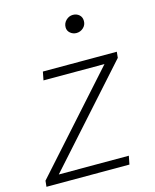

<svg xmlns="http://www.w3.org/2000/svg" viewBox="-115 -826 731 903"><g transform="rotate(-15 250.5 -374.5)"><path d="M1 -29 411 -487H114L122 -528H482L479 -499L69 -41H410L402 0H-2ZM279 -701Q279 -721 293.5 -735Q308 -749 327 -749Q345 -749 357.5 -738Q370 -727 370 -708Q370 -688 355.5 -675Q341 -662 322 -662Q305 -662 292 -673Q279 -684 279 -701Z"/></g></svg>

Font: Nebula Sans Light
Style: Regular
Weight: 300
Italic angle: -9°
Designer: Paul D. Hunt for Adobe (as Source Sans)
Foundry: Nebula Entertainment & Broadcasting LLC
Version: Version 1.010